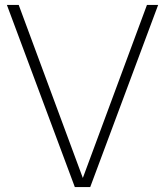

<svg xmlns="http://www.w3.org/2000/svg" viewBox="-20 -760 670 780"><path d="M577 -740H622.5L346.5 0H284L8 -740H56L316.5 -37Z"/></svg>

Font: Encode Sans ExtraLight
Style: Regular
Weight: 275
Designer: Multiple Designers
Foundry: Impallari Type
Version: Version 2.000